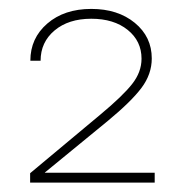

<svg xmlns="http://www.w3.org/2000/svg" viewBox="-20 -832 404 420"><path d="M45.9 -432.6V-453.1L199.7 -581.5Q248.5 -622.1 269 -648.2Q289.6 -674.3 289.6 -703.6Q289.6 -742.2 259.3 -766.6Q229 -791 179.7 -791Q129.9 -791 99.4 -765.4Q68.8 -739.7 68.8 -699.2H46.4Q46.4 -748.5 83.5 -780.5Q120.6 -812.5 179.7 -812.5Q237.8 -812.5 274.9 -782Q312 -751.5 312 -704.1Q312 -669.9 289.6 -639.9Q267.1 -609.9 216.3 -567.9L78.1 -454.6V-454.1H318.4V-432.6Z"/></svg>

Font: Inter Display Thin
Style: Regular
Weight: 100
Designer: Rasmus Andersson
Foundry: rsms
Version: Version 4.000;git-a52131595